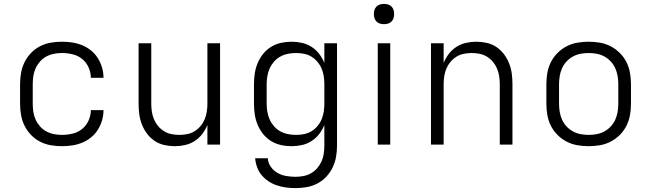

<svg xmlns="http://www.w3.org/2000/svg" viewBox="-20 -742 3340 985"><path d="M298 8Q269 8 240 3Q211 -2 185 -15.5Q159 -29 139 -50Q119 -71 106 -97Q93 -123 88 -152Q83 -181 83 -210V-310Q83 -339 88 -368Q93 -397 106 -423Q119 -449 139 -470Q159 -491 185 -504.5Q211 -518 240 -523Q269 -528 298 -528Q324 -528 350.5 -524Q377 -520 401.5 -510Q426 -500 447 -483Q468 -466 482 -443.5Q496 -421 503.5 -395.5Q511 -370 511 -343H446Q446 -370 434.5 -396Q423 -422 401.5 -439.5Q380 -457 352.5 -463.5Q325 -470 298 -470Q277 -470 256.5 -466Q236 -462 217.5 -452Q199 -442 185 -426Q171 -410 162.5 -391Q154 -372 151 -351.5Q148 -331 148 -310V-210Q148 -189 151 -168.5Q154 -148 162.5 -129Q171 -110 185 -94Q199 -78 217.5 -68Q236 -58 256.5 -54Q277 -50 298 -50Q325 -50 352.5 -56.5Q380 -63 401.5 -80.5Q423 -98 434.5 -124Q446 -150 446 -177H511Q511 -150 503.5 -124.5Q496 -99 482 -76.5Q468 -54 447 -37Q426 -20 401.5 -10Q377 0 350.5 4Q324 8 298 8Z M877 8Q850 8 823 2Q796 -4 773.5 -19Q751 -34 734.5 -56Q718 -78 708 -103.5Q698 -129 694.5 -156Q691 -183 691 -210V-520H756V-210Q756 -190 759 -169.5Q762 -149 770 -130Q778 -111 791 -95.5Q804 -80 821.5 -69Q839 -58 859.5 -54Q880 -50 900 -50Q920 -50 940.5 -54Q961 -58 978.5 -69Q996 -80 1009 -95.5Q1022 -111 1030 -130Q1038 -149 1041 -169.5Q1044 -190 1044 -210V-520H1109V0H1044V-101Q1034 -76 1017.5 -54.5Q1001 -33 978.5 -18.5Q956 -4 929.5 2Q903 8 877 8Z M1496 223Q1472 223 1448.5 220Q1425 217 1402 209.5Q1379 202 1359 189Q1339 176 1323.5 158Q1308 140 1299.5 117Q1291 94 1289 70H1354Q1355 94 1369.5 114Q1384 134 1404.5 145.5Q1425 157 1449 161Q1473 165 1496 165Q1517 165 1537.5 161Q1558 157 1576 146.5Q1594 136 1607.5 120.5Q1621 105 1629.5 86Q1638 67 1641 46.5Q1644 26 1644 5V-101Q1634 -76 1617.5 -54.5Q1601 -33 1578.5 -18.5Q1556 -4 1529.5 2Q1503 8 1476 8Q1448 8 1421 2Q1394 -4 1370.5 -18.5Q1347 -33 1329.5 -55Q1312 -77 1301.5 -102.5Q1291 -128 1287 -155Q1283 -182 1283 -210V-310Q1283 -338 1287 -365Q1291 -392 1301.5 -417.5Q1312 -443 1329.5 -465Q1347 -487 1370.5 -501.5Q1394 -516 1421 -522Q1448 -528 1476 -528Q1503 -528 1529.5 -522Q1556 -516 1578.5 -501.5Q1601 -487 1617.5 -465.5Q1634 -444 1644 -419V-520H1709V5Q1709 34 1704 62.5Q1699 91 1686.5 117Q1674 143 1654 164.5Q1634 186 1608 199.5Q1582 213 1553.5 218Q1525 223 1496 223ZM1499 -50Q1520 -50 1540 -54Q1560 -58 1577.5 -68.5Q1595 -79 1608.5 -95Q1622 -111 1630 -130Q1638 -149 1641 -169.5Q1644 -190 1644 -210V-310Q1644 -330 1641 -350.5Q1638 -371 1630 -390Q1622 -409 1608.5 -425Q1595 -441 1577.5 -451.5Q1560 -462 1540 -466Q1520 -470 1499 -470Q1478 -470 1457.5 -466Q1437 -462 1418.5 -452Q1400 -442 1386 -426Q1372 -410 1363.5 -391Q1355 -372 1351.5 -351.5Q1348 -331 1348 -310V-210Q1348 -189 1351.5 -168.5Q1355 -148 1363.5 -129Q1372 -110 1386 -94Q1400 -78 1418.5 -68Q1437 -58 1457.5 -54Q1478 -50 1499 -50Z M1918 0V-520H1982V0ZM1950 -618Q1939 -618 1929 -621Q1919 -624 1911.5 -631.5Q1904 -639 1901 -649Q1898 -659 1898 -670Q1898 -681 1901 -691Q1904 -701 1911.5 -708.5Q1919 -716 1929 -719Q1939 -722 1950 -722Q1961 -722 1971 -719Q1981 -716 1988.5 -708.5Q1996 -701 1999 -691Q2002 -681 2002 -670Q2002 -659 1999 -649Q1996 -639 1988.5 -631.5Q1981 -624 1971 -621Q1961 -618 1950 -618Z M2191 0V-520H2256V-419Q2266 -444 2282.5 -465.5Q2299 -487 2321.5 -501.5Q2344 -516 2370.5 -522Q2397 -528 2423 -528Q2450 -528 2477 -522Q2504 -516 2526.5 -501Q2549 -486 2565.5 -464Q2582 -442 2592 -416.5Q2602 -391 2605.5 -364Q2609 -337 2609 -310V0H2544V-310Q2544 -330 2541 -350.5Q2538 -371 2530 -390Q2522 -409 2509 -424.5Q2496 -440 2478.5 -451Q2461 -462 2440.5 -466Q2420 -470 2400 -470Q2380 -470 2359.5 -466Q2339 -462 2321.5 -451Q2304 -440 2291 -424.5Q2278 -409 2270 -390Q2262 -371 2259 -350.5Q2256 -330 2256 -310V0Z M3000 8Q2971 8 2942 3Q2913 -2 2887 -15.5Q2861 -29 2840 -50Q2819 -71 2806 -97Q2793 -123 2788 -152Q2783 -181 2783 -210V-310Q2783 -339 2788 -368Q2793 -397 2806 -423Q2819 -449 2840 -470Q2861 -491 2887 -504.5Q2913 -518 2942 -523Q2971 -528 3000 -528Q3029 -528 3058 -523Q3087 -518 3113 -504.5Q3139 -491 3160 -470Q3181 -449 3194 -423Q3207 -397 3212 -368Q3217 -339 3217 -310V-210Q3217 -181 3212 -152Q3207 -123 3194 -97Q3181 -71 3160 -50Q3139 -29 3113 -15.5Q3087 -2 3058 3Q3029 8 3000 8ZM3000 -50Q3021 -50 3042 -54Q3063 -58 3081 -68Q3099 -78 3113.5 -93.5Q3128 -109 3136.5 -128Q3145 -147 3148.5 -168Q3152 -189 3152 -210V-310Q3152 -331 3148.5 -352Q3145 -373 3136.5 -392Q3128 -411 3113.5 -426.5Q3099 -442 3081 -452Q3063 -462 3042 -466Q3021 -470 3000 -470Q2979 -470 2958 -466Q2937 -462 2919 -452Q2901 -442 2886.5 -426.5Q2872 -411 2863.5 -392Q2855 -373 2851.5 -352Q2848 -331 2848 -310V-210Q2848 -189 2851.5 -168Q2855 -147 2863.5 -128Q2872 -109 2886.5 -93.5Q2901 -78 2919 -68Q2937 -58 2958 -54Q2979 -50 3000 -50Z"/></svg>

Font: Iosevka Aile Light
Style: Regular
Weight: 300
Designer: Belleve Invis
Foundry: Belleve Invis
Version: Version 27.3.5; ttfautohint (v1.8.4)